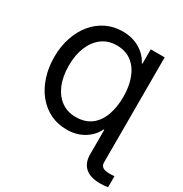

<svg xmlns="http://www.w3.org/2000/svg" viewBox="-211 -900 1214 1271"><g transform="rotate(30 396.0 -264.5)"><path d="M686.5 -727.5V0H580.1V-112.3H575.2Q547.4 -55.2 491.5 -22Q435.5 11.2 361.3 11.2Q293.5 11.2 236.8 -16.6Q180.2 -44.4 138.9 -95Q97.7 -145.5 75 -214.6Q52.2 -283.7 52.2 -365.2Q52.2 -445.8 75 -513.9Q97.7 -582 138.9 -632.1Q180.2 -682.1 236.8 -710Q293.5 -737.8 361.3 -737.8Q436 -737.8 491.9 -704.8Q547.9 -671.9 575.2 -617.7H580.1V-727.5ZM372.1 -90.8Q443.8 -90.8 490 -126.2Q536.1 -161.6 558.3 -223.6Q580.6 -285.6 580.6 -364.7Q580.6 -442.9 557.4 -504.9Q534.2 -566.9 488.3 -602.5Q442.4 -638.2 373 -638.2Q309.1 -638.2 262.2 -603.5Q215.3 -568.8 189.7 -507.3Q164.1 -445.8 164.1 -364.7Q164.1 -280.3 190.2 -218.8Q216.3 -157.2 263.2 -124Q310.1 -90.8 372.1 -90.8ZM732.4 209Q657.2 209 618.7 174.6Q580.1 140.1 580.1 74.2V0H686.5V74.2Q686.5 98.6 702.4 110.1Q718.3 121.6 754.9 121.6Q763.2 121.6 772.9 121.1Q782.7 120.6 792 119.6V204.1Q781.7 206.1 766.1 207.5Q750.5 209 732.4 209Z"/></g></svg>

Font: Inter 17pt Medium
Style: Regular
Weight: 500
Version: Version 4.001;git-66647c0bb